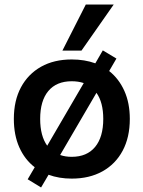

<svg xmlns="http://www.w3.org/2000/svg" viewBox="-20 -777 632 846"><path d="M161 49 102 13 133 -40Q89 -74 65 -128Q41 -182 41 -253Q41 -334 72.5 -392.5Q104 -451 161 -483Q218 -515 296 -515Q353 -515 400 -498L433 -555L493 -519L461 -464Q504 -430 528 -376.5Q552 -323 552 -253Q552 -172 520.5 -113Q489 -54 431.5 -22Q374 10 296 10Q240 10 194 -7ZM157 -253Q157 -178 188 -135L349 -411Q325 -419 296 -419Q229 -419 193 -376Q157 -333 157 -253ZM296 -86Q363 -86 399 -129.5Q435 -173 435 -253Q435 -326 405 -368L245 -94Q268 -86 296 -86ZM255 -554 358 -757H481L339 -554Z"/></svg>

Font: MulishBold
Style: Bold
Weight: 700
Designer: Vernon Adams
Foundry: Vernon Adams
Version: Version 3.602; ttfautohint (v1.8.3)